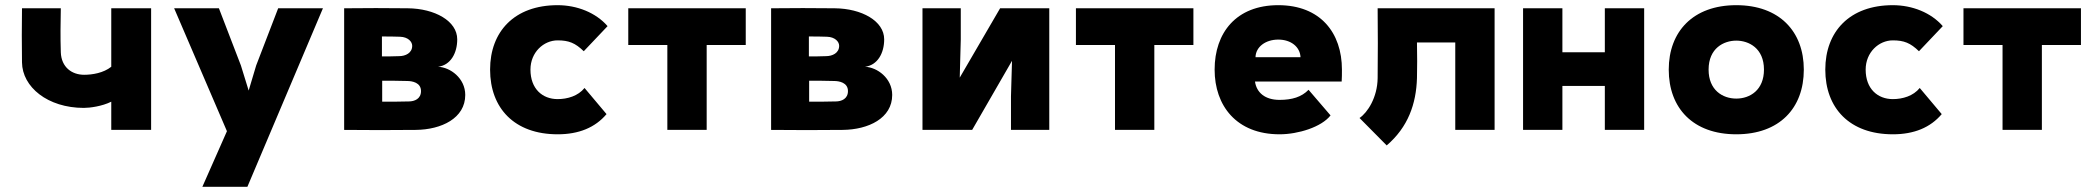

<svg xmlns="http://www.w3.org/2000/svg" viewBox="-20 -502 8100 742"><path d="M564 -470H410V-244C380 -220 337 -213 305 -213C258 -213 217 -242 215 -300C213 -362 214 -409 215 -470H65C64 -418 64 -313 65 -261C66 -166 164 -85 304 -85C327 -85 374 -91 410 -109V0H564Z M1228 -470H1055L970 -249L941 -152L911 -249L826 -470H653L857 5L762 220H936Z M1456 -284V-361C1486 -361 1495 -361 1526 -360C1557 -359 1573 -341 1573 -325C1573 -297 1547 -285 1522 -285C1493 -284 1484 -284 1456 -284ZM1310 0C1408 1 1488 1 1587 0C1686 -1 1778 -45 1778 -135C1778 -200 1720 -242 1673 -244C1721 -250 1747 -296 1747 -350C1747 -421 1660 -469 1556 -470C1467 -471 1398 -471 1310 -470ZM1457 -109V-190C1496 -190 1516 -190 1553 -189C1573 -189 1607 -183 1607 -150C1607 -120 1582 -110 1560 -110C1521 -109 1498 -109 1457 -109Z M2324 -61 2239 -162C2214 -131 2173 -119 2135 -119C2076 -119 2030 -159 2030 -233C2030 -300 2081 -346 2135 -346C2178 -346 2203 -336 2236 -304L2328 -401C2283 -453 2210 -482 2135 -482C1968 -482 1874 -380 1874 -233C1874 -84 1968 17 2135 17C2217 17 2280 -9 2324 -61Z M2711 0V-328H2862V-470H2408V-328H2559V0Z M3106 -284V-361C3136 -361 3145 -361 3176 -360C3207 -359 3223 -341 3223 -325C3223 -297 3197 -285 3172 -285C3143 -284 3134 -284 3106 -284ZM2960 0C3058 1 3138 1 3237 0C3336 -1 3428 -45 3428 -135C3428 -200 3370 -242 3323 -244C3371 -250 3397 -296 3397 -350C3397 -421 3310 -469 3206 -470C3117 -471 3048 -471 2960 -470ZM3107 -109V-190C3146 -190 3166 -190 3203 -189C3223 -189 3257 -183 3257 -150C3257 -120 3232 -110 3210 -110C3171 -109 3148 -109 3107 -109Z M4035 -470H3845L3689 -202L3693 -350V-470H3545V0H3737L3891 -267L3887 -130V0H4035Z M4441 0V-328H4592V-470H4138V-328H4289V0Z M5122 -56 5037 -155C5010 -127 4973 -116 4925 -116C4869 -116 4836 -144 4830 -187H5165C5166 -204 5166 -214 5166 -233C5166 -375 5083 -482 4920 -482C4757 -482 4674 -375 4674 -233C4674 -94 4758 17 4925 17C4997 17 5087 -11 5122 -56ZM4832 -281C4833 -321 4871 -349 4920 -349C4969 -349 5004 -321 5006 -281Z M5456 -338H5604V0H5756V-470H5304C5305 -380 5305 -290 5304 -200C5303 -125 5265 -67 5234 -46L5339 60C5422 -11 5453 -101 5456 -200C5457 -236 5457 -292 5456 -338Z M6334 -470H6182V-300H6018V-470H5866V0H6018V-170H6182V0H6334Z M6690 -345C6738 -345 6797 -316 6797 -233C6797 -154 6743 -121 6690 -121C6637 -121 6583 -154 6583 -233C6583 -316 6642 -345 6690 -345ZM6429 -233C6429 -84 6523 17 6690 17C6857 17 6951 -84 6951 -233C6951 -380 6857 -482 6690 -482C6523 -482 6429 -380 6429 -233Z M7484 -61 7399 -162C7374 -131 7333 -119 7295 -119C7236 -119 7190 -159 7190 -233C7190 -300 7241 -346 7295 -346C7338 -346 7363 -336 7396 -304L7488 -401C7443 -453 7370 -482 7295 -482C7128 -482 7034 -380 7034 -233C7034 -84 7128 17 7295 17C7377 17 7440 -9 7484 -61Z M7871 0V-328H8022V-470H7568V-328H7719V0Z"/></svg>

Font: Kreadon Extra Bold
Style: Regular
Weight: 800
Designer: kohakuno
Foundry: StudioGnu
Version: Version 1.000;Glyphs 3.1.2 (3151)